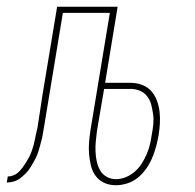

<svg xmlns="http://www.w3.org/2000/svg" viewBox="-58 -540 578 568"><path d="M285 8Q266 8 250.5 1Q235 -6 225 -19.5Q215 -33 211 -50Q207 -67 205.5 -84.5Q204 -102 205.5 -120Q207 -138 210 -157L267 -502H128L72 -163Q70 -153 68.5 -142.5Q67 -132 64 -122Q61 -112 58.5 -102Q56 -92 52 -82Q48 -72 42.5 -62.5Q37 -53 31.5 -44Q26 -35 18 -27Q10 -19 1.5 -12.5Q-7 -6 -17.5 -3Q-28 0 -38 0L-35 -18Q-26 -18 -17.5 -21.5Q-9 -25 -2.5 -31.5Q4 -38 9.5 -45.5Q15 -53 20 -61Q25 -69 29 -77Q33 -85 36 -93.5Q39 -102 41.5 -111Q44 -120 45.5 -128.5Q47 -137 49 -145.5Q51 -154 53 -163Q57 -187 60.5 -212Q64 -237 68 -261L111 -520H290L253 -295H328Q346 -295 362 -289Q378 -283 389 -271Q400 -259 406 -243Q412 -227 414 -210Q416 -193 415 -175Q414 -157 411 -139Q408 -122 403.5 -105.5Q399 -89 392 -72.5Q385 -56 374.5 -41Q364 -26 350 -14.5Q336 -3 318.5 2.5Q301 8 285 8ZM285 -10Q300 -10 314.5 -16Q329 -22 341 -32.5Q353 -43 361.5 -56.5Q370 -70 376 -84Q382 -98 385.5 -112.5Q389 -127 391 -142Q394 -157 395.5 -172Q397 -187 395 -201.5Q393 -216 389.5 -230Q386 -244 377.5 -255Q369 -266 356 -271.5Q343 -277 328 -277H250L229 -154Q227 -138 225.5 -123Q224 -108 224.5 -93Q225 -78 228 -63.5Q231 -49 238 -36.5Q245 -24 257.5 -17Q270 -10 285 -10Z"/></svg>

Font: Iosevka Curly Thin
Style: Italic
Weight: 100
Italic angle: -9°
Monospace: yes
Designer: Belleve Invis
Foundry: Belleve Invis
Version: Version 22.1.2; ttfautohint (v1.8.4)